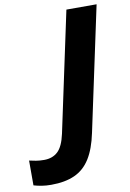

<svg xmlns="http://www.w3.org/2000/svg" viewBox="-100 -775 714 1052"><g transform="rotate(-10 257.0 -248.5)"><path d="M98 217Q69 217 45 213Q21 209 1 203V65Q18 69 38 72.5Q58 76 83 76Q130 76 159.5 48.5Q189 21 204 -48L346 -714H514L367 -25Q349 62 315.5 115.5Q282 169 228.5 193Q175 217 98 217Z"/></g></svg>

Font: Noto Sans ExtraBold
Style: Italic
Weight: 800
Italic angle: -12°
Designer: Monotype Design Team
Foundry: Monotype Imaging Inc.
Version: Version 2.013; ttfautohint (v1.8.4.7-5d5b)